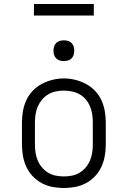

<svg xmlns="http://www.w3.org/2000/svg" viewBox="-20 -934 640 962"><path d="M300 8Q271 8 242.5 2.5Q214 -3 189 -16.5Q164 -30 144 -51Q124 -72 112 -98Q100 -124 95 -152.5Q90 -181 90 -210V-320Q90 -349 95 -377.5Q100 -406 112 -432Q124 -458 144 -479Q164 -500 189.5 -513.5Q215 -527 243 -534Q271 -541 300 -541Q329 -541 357 -534Q385 -527 410.5 -513.5Q436 -500 456 -479Q476 -458 488 -432Q500 -406 505 -377.5Q510 -349 510 -320V-210Q510 -181 505 -152.5Q500 -124 488 -98Q476 -72 456 -51Q436 -30 411 -16.5Q386 -3 357.5 2.5Q329 8 300 8ZM300 -50Q320 -50 340.5 -54Q361 -58 378.5 -68.5Q396 -79 409.5 -95Q423 -111 431 -130Q439 -149 442 -169.5Q445 -190 445 -210V-320Q445 -341 442 -361.5Q439 -382 431 -401Q423 -420 409.5 -436Q396 -452 378 -462Q360 -472 339.5 -476Q319 -480 298 -480Q278 -480 258 -475.5Q238 -471 220.5 -460.5Q203 -450 190 -434Q177 -418 169 -399.5Q161 -381 158 -360.5Q155 -340 155 -320V-210Q155 -190 158 -169.5Q161 -149 169 -130Q177 -111 190.5 -95Q204 -79 221.5 -68.5Q239 -58 259.5 -54Q280 -50 300 -50ZM300 -628Q289 -628 279 -631Q269 -634 261.5 -641.5Q254 -649 251 -659Q248 -669 248 -680Q248 -691 251 -701Q254 -711 261.5 -718.5Q269 -726 279 -729Q289 -732 300 -732Q311 -732 321 -729Q331 -726 338.5 -718.5Q346 -711 349 -701Q352 -691 352 -680Q352 -669 349 -659Q346 -649 338.5 -641.5Q331 -634 321 -631Q311 -628 300 -628ZM150 -856V-914H450V-856Z"/></svg>

Font: Iosevka Slab Light Extended
Style: Regular
Weight: 300
Width: 7
Monospace: yes
Designer: Belleve Invis
Foundry: Belleve Invis
Version: Version 11.1.0; ttfautohint (v1.8.3)